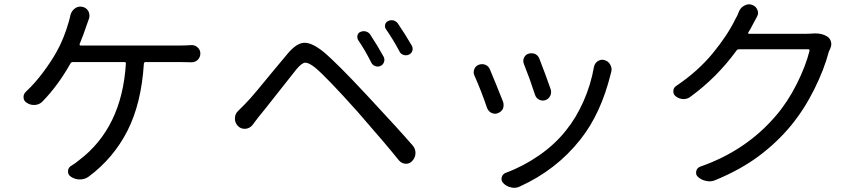

<svg xmlns="http://www.w3.org/2000/svg" viewBox="-20 -814 4040 896"><path d="M351.6 -608.4Q350.6 -606.4 352.1 -604Q353.5 -601.6 356.4 -601.6H821.3Q847.7 -601.6 872.1 -603.5Q873 -603.5 875 -603.5Q890.6 -603.5 902.3 -592.8Q915 -581.1 915 -564.5Q915 -546.9 902.3 -534.2Q890.6 -523.4 874 -523.4Q873 -523.4 872.1 -523.4Q842.8 -524.4 821.3 -524.4H659.2Q652.3 -524.4 651.4 -516.6Q639.6 -331.1 574.7 -203.6Q509.8 -76.2 394.5 9.8Q376 23.4 352.5 23.4Q329.1 23.4 309.6 9.8Q295.9 0 297.4 -16.6Q298.8 -33.2 313.5 -41Q333 -52.7 347.7 -65.4Q548.8 -216.8 567.4 -516.6Q568.4 -524.4 560.5 -524.4H319.3Q312.5 -524.4 308.6 -517.6Q251 -415 178.7 -340.8Q165 -326.2 143.6 -324.2Q140.6 -324.2 137.7 -324.2Q120.1 -324.2 105.5 -334Q89.8 -342.8 89.8 -361.3Q89.8 -376 101.6 -386.7Q142.6 -424.8 181.2 -476.6Q219.7 -528.3 244.1 -572.3Q278.3 -632.8 300.8 -711.9Q305.7 -728.5 308.6 -743.2Q313.5 -762.7 329.1 -774.4Q340.8 -783.2 354.5 -783.2Q359.4 -783.2 364.3 -782.2Q382.8 -778.3 392.6 -761.7Q397.5 -752 397.5 -741.2Q397.5 -734.4 395.5 -727.5Q391.6 -715.8 386.7 -703.1Q369.1 -650.4 351.6 -608.4Z M1651.4 -627Q1645.5 -637.7 1648.4 -649.4Q1651.4 -661.1 1662.1 -665Q1674.8 -670.9 1688 -667Q1701.2 -663.1 1708 -652.3Q1743.2 -598.6 1770.5 -548.8Q1776.4 -537.1 1772 -524.4Q1767.6 -511.7 1755.9 -506.3Q1744.1 -501 1731.4 -505.4Q1718.8 -509.8 1712.9 -521.5Q1683.6 -580.1 1651.4 -627ZM1781.2 -677.7Q1774.4 -687.5 1777.3 -699.2Q1780.3 -710.9 1791 -715.8Q1798.8 -719.7 1806.6 -719.7Q1811.5 -719.7 1816.4 -718.8Q1829.1 -714.8 1836.9 -704.1Q1872.1 -652.3 1901.4 -601.6Q1908.2 -589.8 1904.3 -577.1Q1900.4 -564.5 1888.2 -559.1Q1876 -553.7 1863.3 -557.6Q1850.6 -561.5 1844.7 -573.2Q1814.5 -629.9 1781.2 -677.7ZM1158.2 -230.5Q1145.5 -214.8 1125 -212.9Q1123 -212.9 1121.1 -212.9Q1103.5 -212.9 1090.8 -225.6Q1076.2 -240.2 1076.2 -260.7Q1076.2 -283.2 1092.8 -297.9Q1106.4 -311.5 1124 -329.1Q1145.5 -350.6 1179.2 -391.1Q1212.9 -431.6 1256.3 -484.4Q1299.8 -537.1 1322.3 -563.5Q1362.3 -611.3 1397.5 -614.3Q1400.4 -614.3 1402.3 -614.3Q1436.5 -614.3 1488.3 -573.2Q1550.8 -521.5 1695.3 -366.2Q1843.8 -207 1905.3 -135.7Q1918.9 -120.1 1918.9 -100.6Q1918.9 -79.1 1904.3 -63.5Q1892.6 -49.8 1875 -49.8Q1874 -49.8 1873 -49.8Q1854.5 -50.8 1841.8 -65.4Q1783.2 -138.7 1647.5 -293.9Q1504.9 -453.1 1452.1 -497.1Q1421.9 -521.5 1405.3 -521.5Q1405.3 -521.5 1404.3 -521.5Q1387.7 -520.5 1362.3 -489.3Q1336.9 -458 1271.5 -374.5Q1206.1 -291 1184.6 -265.6Q1173.8 -252 1158.2 -230.5Z M2424.8 -515.6Q2418.9 -530.3 2425.3 -544.4Q2431.6 -558.6 2446.3 -563.5Q2453.1 -565.4 2460 -565.4Q2468.8 -565.4 2476.6 -562.5Q2491.2 -555.7 2497.1 -540Q2526.4 -464.8 2549.8 -397.5Q2554.7 -381.8 2547.9 -367.2Q2541 -352.5 2525.4 -346.7Q2509.8 -341.8 2495.6 -349.1Q2481.4 -356.4 2476.6 -372.1Q2454.1 -442.4 2424.8 -515.6ZM2752 -502.9Q2755.9 -519.5 2770.5 -529.3Q2780.3 -535.2 2790 -535.2Q2795.9 -535.2 2801.8 -533.2Q2819.3 -528.3 2828.1 -511.7Q2834 -501 2834 -490.2Q2834 -483.4 2832 -476.6Q2831.1 -472.7 2830.1 -469.7Q2784.2 -283.2 2688.5 -163.1Q2577.1 -21.5 2405.3 56.6Q2392.6 62.5 2378.9 62.5Q2372.1 62.5 2365.2 60.5Q2343.8 56.6 2329.1 41Q2317.4 29.3 2321.3 13.7Q2325.2 -2 2340.8 -7.8Q2420.9 -37.1 2495.1 -88.4Q2569.3 -139.6 2621.1 -205.1Q2668 -262.7 2702.6 -340.3Q2737.3 -418 2752 -502.9ZM2194.3 -460.9Q2190.4 -468.8 2190.4 -476.6Q2190.4 -483.4 2193.4 -491.2Q2199.2 -505.9 2213.9 -511.7Q2221.7 -514.6 2229.5 -514.6Q2237.3 -514.6 2245.1 -511.7Q2260.7 -504.9 2266.6 -489.3Q2294.9 -421.9 2328.1 -337.9Q2330.1 -331.1 2330.1 -323.2Q2330.1 -315.4 2327.1 -306.6Q2319.3 -292 2303.7 -286.1Q2296.9 -283.2 2291 -283.2Q2282.2 -283.2 2273.4 -287.1Q2258.8 -294.9 2252.9 -310.5Q2225.6 -390.6 2194.3 -460.9Z M3766.6 -657.2Q3775.4 -658.2 3784.2 -658.2Q3816.4 -658.2 3838.9 -644.5Q3852.5 -636.7 3857.4 -621.1Q3859.4 -614.3 3859.4 -607.4Q3859.4 -598.6 3855.5 -589.8Q3851.6 -580.1 3847.7 -572.3Q3826.2 -490.2 3779.8 -397Q3733.4 -303.7 3670.9 -227.5Q3604.5 -147.5 3519.5 -84.5Q3434.6 -21.5 3318.4 26.4Q3304.7 32.2 3290 32.2Q3283.2 32.2 3275.4 30.3Q3253.9 26.4 3237.3 11.7Q3225.6 1 3229 -14.6Q3232.4 -30.3 3247.1 -36.1Q3460.9 -110.4 3599.6 -272.5Q3655.3 -336.9 3697.8 -421.4Q3740.2 -505.9 3757.8 -577.1Q3758.8 -584 3752 -584H3428.7Q3420.9 -584 3417 -578.1Q3326.2 -453.1 3203.1 -363.3Q3188.5 -351.6 3169.9 -351.6Q3168.9 -351.6 3168 -351.6Q3149.4 -352.5 3133.8 -364.3Q3122.1 -373 3122.1 -387.7Q3122.1 -404.3 3135.7 -413.1Q3237.3 -481.4 3306.6 -565.9Q3376 -650.4 3413.1 -727.5Q3420.9 -739.3 3428.7 -760.7Q3436.5 -779.3 3454.1 -788.1Q3464.8 -793.9 3475.6 -793.9Q3483.4 -793.9 3490.2 -791Q3507.8 -785.2 3514.6 -767.6Q3517.6 -760.7 3517.6 -753.9Q3517.6 -744.1 3511.7 -734.4Q3502 -716.8 3492.2 -698.2Q3483.4 -679.7 3471.7 -662.1Q3470.7 -660.2 3471.7 -658.2Q3472.7 -656.2 3475.6 -656.2H3740.2Q3754.9 -656.2 3766.6 -657.2Z"/></svg>

Font: Gen Jyuu Gothic Regular
Style: Regular
Weight: 400
Designer: [Source Han Sans]
Ryoko NISHIZUKA  (kana & ideographs); Paul D. Hunt (Latin, Greek & Cyrillic); Wenlong ZHANG  (bopomofo
Version: Version 1.002.20150607